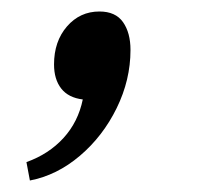

<svg xmlns="http://www.w3.org/2000/svg" viewBox="-20 -164 350 334"><path d="M124 9Q99 6 86.5 -10Q74 -26 74 -52Q74 -92 96.5 -118Q119 -144 153 -144Q181 -144 194 -125.5Q207 -107 207 -77Q207 -25 183 24Q159 73 119 107Q79 141 32 150L26 118Q65 104 90.5 76Q116 48 124 9Z"/></svg>

Font: Andada Pro
Style: Bold Italic
Weight: 700
Italic angle: -7°
Designer: Carolina Giovagnoli
Foundry: Huerta Tipografica
Version: Version 3.005; ttfautohint (v1.8.4)